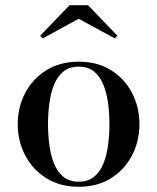

<svg xmlns="http://www.w3.org/2000/svg" viewBox="-20 -706 602 736"><path d="M282 10Q210 10 157.5 -23Q105 -56 76.5 -110.5Q48 -165 48 -230Q48 -295 76.5 -349.5Q105 -404 157.5 -436.8Q210 -469.5 282 -469.5Q353.5 -469.5 405.8 -436.8Q458 -404 486.2 -349.5Q514.5 -295 514.5 -230Q514.5 -165 486.2 -110.5Q458 -56 405.8 -23Q353.5 10 282 10ZM282 -9.5Q318.5 -9.5 341.8 -29.2Q365 -49 377.5 -81.8Q390 -114.5 394.8 -153.5Q399.5 -192.5 399.5 -230Q399.5 -268 394.8 -306.8Q390 -345.5 377.5 -378.2Q365 -411 341.8 -430.8Q318.5 -450.5 282 -450.5Q245 -450.5 221.8 -430.8Q198.5 -411 186 -378.2Q173.5 -345.5 168.8 -306.8Q164 -268 164 -230Q164 -192.5 168.8 -153.5Q173.5 -114.5 186 -81.8Q198.5 -49 221.8 -29.2Q245 -9.5 282 -9.5ZM144 -559 134 -569 246.5 -686H317.5L430 -569L420 -559L281.5 -634Z"/></svg>

Font: Bodoni Moda Medium
Style: Regular
Weight: 500
Designer: Owen Earl
Foundry: indestructible type
Version: Version 2.005